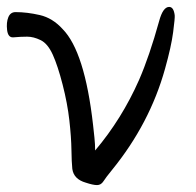

<svg xmlns="http://www.w3.org/2000/svg" viewBox="-31 -520 566 555"><path d="M217 8Q182 -2 178 -32Q176 -51 175.5 -87Q175 -123 169.5 -172Q164 -221 150 -275.5Q136 -330 121.5 -362Q107 -394 86.5 -404Q66 -414 47.5 -414Q29 -414 7 -412H6Q-8 -412 -10.5 -433.5Q-13 -455 -7 -470Q-1 -485 14 -485Q47 -485 84 -476.5Q121 -468 150 -436Q214 -371 238 -159L242 -122Q244 -103 244 -85Q321 -176 371 -289Q401 -358 429 -459Q440 -500 458 -500Q471 -500 474 -476Q475 -469 469.5 -427Q464 -385 446 -321Q402 -163 293 -29Q275 -7 268 4Q261 15 249.5 15Q238 15 217 8Z"/></svg>

Font: LXGW WenKai TC
Style: Regular
Weight: 400
Designer: LXGW / Fontworks Inc.
Foundry: LXGW / Fontworks Inc.
Version: Version 1.330